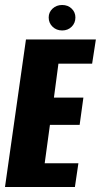

<svg xmlns="http://www.w3.org/2000/svg" viewBox="-22 -749 404 769"><path d="M-2 0 82 -591H362L347 -494H212L194 -358H312L297 -249H178L157 -95H292L278 0ZM227 -627Q204 -627 188.5 -642Q173 -657 173 -679Q173 -700 188.5 -714.5Q204 -729 227 -729Q250 -729 265 -714.5Q280 -700 280 -679Q280 -657 265 -642Q250 -627 227 -627Z"/></svg>

Font: Alumni Sans ExtraBold
Style: Italic
Weight: 800
Italic angle: -8°
Designer: Robert E. Leuschke
Foundry: Robert E. Leuschke
Version: Version 1.016